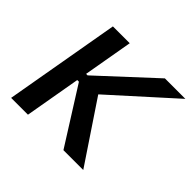

<svg xmlns="http://www.w3.org/2000/svg" viewBox="-131 -668 815 815"><g transform="rotate(45 276.5 -260.0)"><path d="M27 0H128L172 -252H182L341 0H460L278 -272L553 -520H430L189 -297H180L219 -520H118Z"/></g></svg>

Font: Fixel Text 20240404 Medium
Style: Italic
Weight: 500
Width: 4
Italic angle: -10°
Designer: AlfaBravo + MacPaw
Foundry: Kyrylo Tkachov, Marchela Mozhyna, Serhii Makarenko, Maria Weinstein, Zakhar Kryvoshyya
Version: Version 1.211;Glyphs 3.2 (3225)